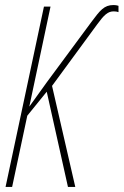

<svg xmlns="http://www.w3.org/2000/svg" viewBox="-20 -740 489 760"><path d="M2 0H28L88 -282L165 -377L249 0H278L186 -400L365 -644C392 -681 407 -695 430 -695C438 -695 443 -694 449 -692V-717C446 -718 439 -720 429 -720C392 -720 376 -699 341 -652L165 -414L96 -318L180 -714H154Z"/></svg>

Font: Noto Sans ExtraCondensed Thin
Style: Italic
Weight: 100
Width: 2
Italic angle: -12°
Designer: Monotype Design Team
Foundry: Monotype Imaging Inc.
Version: Version 2.013